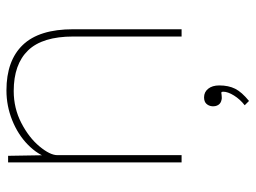

<svg xmlns="http://www.w3.org/2000/svg" viewBox="-116 -454 774 581"><g transform="rotate(-90 270.5 -163.0)"><path d="M70 -525H90L92 -404L83 -401Q93 -435 123.5 -465Q154 -495 197.5 -512.5Q241 -530 288 -530Q378 -530 425.5 -480.5Q473 -431 473 -328V0H451V-328Q451 -421 409 -464.5Q367 -508 286 -508Q234 -508 189.5 -485Q145 -462 118.5 -430Q92 -398 92 -376V0H81H70ZM284 126Q284 121 282 120.5Q280 120 275 121Q272 121 268 121.5Q264 122 260 121Q249 119 244 111Q239 103 240 92Q241 82 247.5 75Q254 68 267 68Q283 68 293 80.5Q303 93 303 114Q303 142 293 162Q283 182 256 204L243 191Q261 177 272.5 158.5Q284 140 284 126Z"/></g></svg>

Font: Easer Grotesk Variable
Style: Regular
Weight: 400
Designer: Boardeaser, Bonnie Shaver-Troup, Thomas Jockin
Foundry: Lexend
Version: Version 1.001;Glyphs 3.1.2 (3151)